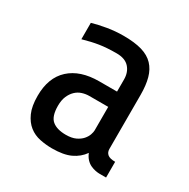

<svg xmlns="http://www.w3.org/2000/svg" viewBox="-124 -620 728 740"><g transform="rotate(30 240.5 -250.0)"><path d="M406 0Q399 0 388.5 -2Q378 -4 367 -9Q356 -14 346.5 -24Q337 -34 331 -49Q312 -22 281 -7.5Q250 7 199 7Q172 7 145 1.5Q118 -4 97 -20.5Q76 -37 63 -66Q50 -95 50 -141Q50 -222 97 -265Q144 -308 228 -308H307V-362Q307 -394 288.5 -414.5Q270 -435 232 -435Q189 -435 157 -430Q125 -425 87 -414V-487Q115 -495 150 -501Q185 -507 222 -507Q271 -507 303.5 -497.5Q336 -488 355.5 -467.5Q375 -447 383.5 -416Q392 -385 392 -342V-102Q392 -87 402 -78.5Q412 -70 436 -70V0ZM219 -65Q245 -65 262 -73Q279 -81 289 -92.5Q299 -104 303 -116Q307 -128 307 -135V-240H223Q207 -240 191.5 -235Q176 -230 164 -218.5Q152 -207 144.5 -189.5Q137 -172 137 -147Q137 -100 158 -82.5Q179 -65 219 -65Z"/></g></svg>

Font: Share
Style: Regular
Weight: 400
Designer: Ralph du Carrois
Version: Version 1.002